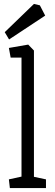

<svg xmlns="http://www.w3.org/2000/svg" viewBox="-20 -953 281 973"><path d="M30 0 25 -44 89 -58V-661H34L25 -710L123 -727L152 -697V-57L213 -44V0ZM26 -753 4 -790 152 -933 182 -926 209 -874Z"/></svg>

Font: Kreon Light
Style: Regular
Weight: 300
Designer: Julia Petretta
Foundry: Julia Petretta and Eli Heuer
Version: Version 2.002